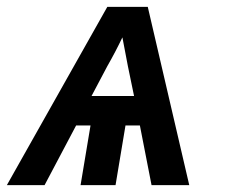

<svg xmlns="http://www.w3.org/2000/svg" viewBox="-42 -540 662 560"><path d="M-22 0 271 -520H389L510 0H400L366 -174H324L295 0H193L222 -174H180L88 0ZM225 -260H349L331 -347Q327 -368 323 -389Q319 -410 315 -431Q305 -410 294 -389Q283 -368 271 -347Z"/></svg>

Font: Iosevka Extended Oblique
Style: Bold
Weight: 700
Width: 7
Italic angle: -9°
Monospace: yes
Designer: Belleve Invis
Foundry: Belleve Invis
Version: Version 32.5.0; ttfautohint (v1.8.4)